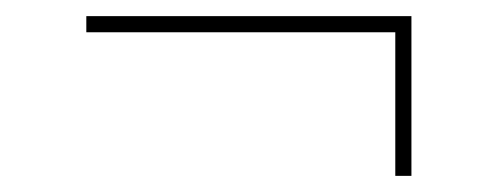

<svg xmlns="http://www.w3.org/2000/svg" viewBox="-20 -358 601 238"><path d="M490 -338V-140H470V-318H87V-338Z"/></svg>

Font: Raleway Thin Thin
Style: Regular
Weight: 250
Version: Version 4.026